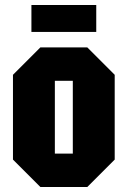

<svg xmlns="http://www.w3.org/2000/svg" viewBox="-20 -750 512 770"><path d="M32 -110V-450L142 -560H330L440 -450V-110L330 0H142ZM200 -134H272V-426H200ZM106 -622V-730H366V-622Z"/></svg>

Font: Tektur Condensed
Style: Bold
Weight: 700
Width: 3
Designer: Adam Jagosz
Foundry: Adam Jagosz
Version: Version 1.005;gftools[0.9.30]